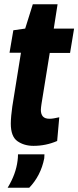

<svg xmlns="http://www.w3.org/2000/svg" viewBox="-20 -679 370 907"><path d="M260 -125 250 -13Q197 10 138 10Q94 10 62.5 -12Q31 -34 31 -95Q31 -110 33 -132.5Q35 -155 38 -175L79 -430H25L43 -536L99 -544L135 -659H252L234 -544H330L311 -429H215L176 -188Q175 -180 174 -173Q173 -166 173 -160Q173 -140 182.5 -129Q192 -118 214 -118Q224 -118 235 -120Q246 -122 260 -125ZM65 50H190Q190 58 189 69Q181 110 163 145Q145 180 118 208H16Q36 175 47.5 143.5Q59 112 63 80Q65 65 65 50Z"/></svg>

Font: Georama SemiCondensed
Style: Bold Italic
Weight: 700
Width: 4
Italic angle: -9°
Designer: Jean-Baptiste Levee
Foundry: Production Type
Version: Version 1.000